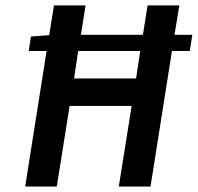

<svg xmlns="http://www.w3.org/2000/svg" viewBox="-20 -680 721 700"><path d="M71.8 0 149.9 -494.1H85L92.8 -546.9L159.2 -551.8L176.8 -660.2H292L274.9 -553.2H501L518.1 -660.2H633.8L616.2 -553.2H681.2L671.9 -494.1H606.9L528.8 0H413.1L460 -293.9H233.9L187 0ZM250 -394H476.1L491.2 -494.1H265.1Z"/></svg>

Font: Office Code Pro Medium Italic
Style: Regular
Weight: 500
Italic angle: -9°
Designer: Nathan Rutzky & Paul D. Hunt
Foundry: Adobe Systems Incorporated
Version: Version 1.004;PS 001.004;hotconv 1.0.70;makeotf.lib2.5.58329